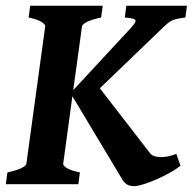

<svg xmlns="http://www.w3.org/2000/svg" viewBox="-25 -635 665 662"><path d="M323.7 -574.7Q291.5 -567.9 275.1 -559.6Q258.8 -551.3 257.8 -544.4L227.5 -324.2L419.4 -531.2Q431.6 -544.4 437.5 -552.2Q443.4 -560.1 442.1 -564.5Q440.9 -568.8 431.9 -571Q422.9 -573.2 405.3 -574.7L410.6 -615.2H619.6L614.3 -574.7Q599.1 -572.8 589.1 -570.8Q579.1 -568.8 571.3 -565.7Q563.5 -562.5 556.6 -557.4Q549.8 -552.2 541.5 -544.4L319.3 -330.6L492.7 -106.4Q499 -98.6 510 -95.7Q521 -92.8 533.4 -93.3Q545.9 -93.8 559.1 -96.9Q572.3 -100.1 583 -104.5L597.2 -64Q583 -51.8 560.5 -39.3Q538.1 -26.9 514.6 -16.6Q491.2 -6.3 470.2 0.2Q449.2 6.8 438.5 6.8Q424.8 6.8 415.3 2.4Q405.8 -2 397.9 -14.2L224.6 -303.2L192.9 -70.3Q191.9 -64.5 204.8 -55.9Q217.8 -47.4 250.5 -40.5L245.1 0H-4.9L0.5 -40.5Q32.2 -47.4 48.6 -55.4Q64.9 -63.5 65.9 -70.3L130.9 -544.4Q131.8 -550.3 118.7 -559.1Q105.5 -567.9 73.7 -574.7L79.1 -615.2H329.1Z"/></svg>

Font: Gentium Book Basic
Style: Bold Italic
Weight: 700
Italic angle: -8°
Designer: J. Victor Gaultney and Annie Olsen
Foundry: SIL International
Version: Version 1.102; 2013; Maintenance release